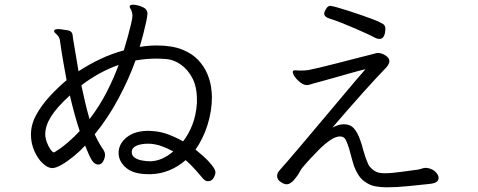

<svg xmlns="http://www.w3.org/2000/svg" viewBox="-20 -766 2040 819"><path d="M614 -23Q549 -23 517.5 -50.5Q486 -78 486 -113V-118Q488 -155 522 -181.5Q556 -208 614 -208Q618 -208 622 -207.5Q626 -207 630 -207Q665 -205 698 -192.5Q731 -180 761 -163Q784 -192 800 -232.5Q816 -273 820 -325V-341Q820 -396 800.5 -433Q781 -470 751.5 -490.5Q722 -511 691 -514Q680 -515 668.5 -515.5Q657 -516 646 -516Q624 -516 602 -514Q580 -512 558 -508Q531 -432 486.5 -348Q442 -264 384 -193Q391 -178 397.5 -165.5Q404 -153 411 -142Q419 -131 423.5 -123Q428 -115 428 -105Q428 -93 420.5 -78.5Q413 -64 399 -64Q384 -64 372.5 -81.5Q361 -99 343 -145Q321 -121 294 -99Q267 -77 242.5 -63Q218 -49 203 -49Q184 -49 162.5 -69Q141 -89 126.5 -122Q112 -155 112 -192Q112 -235 134.5 -276Q157 -317 192 -355Q227 -393 264 -424Q257 -462 249.5 -504.5Q242 -547 236 -591Q235 -605 224 -617Q220 -621 215.5 -625Q211 -629 211 -633V-635Q212 -642 230 -642Q232 -642 243.5 -640.5Q255 -639 267 -637Q279 -635 282 -631Q288 -627 289.5 -617Q291 -607 292 -599L315 -462Q359 -491 407.5 -514Q456 -537 508 -551Q516 -576 524.5 -607Q533 -638 539 -663.5Q545 -689 545 -699Q545 -702 544.5 -705.5Q544 -709 543 -713Q541 -722 537 -728Q533 -734 533 -738Q533 -740 534 -741Q537 -746 548 -746Q555 -746 568 -743Q581 -740 593 -733.5Q605 -727 608 -715Q609 -713 609 -708Q609 -698 603.5 -672.5Q598 -647 590.5 -618Q583 -589 576 -566Q614 -572 648 -572Q714 -572 757.5 -554.5Q801 -537 826.5 -509Q852 -481 864.5 -450.5Q877 -420 880.5 -393.5Q884 -367 884 -353Q884 -292 865 -232.5Q846 -173 814 -128Q851 -98 869 -78.5Q887 -59 893 -48Q899 -37 899 -31Q899 -21 891 -7Q883 7 867 7Q856 7 847 -3Q838 -14 816 -39Q794 -64 772 -83Q740 -55 702 -39.5Q664 -24 623 -23ZM486 -489Q443 -474 402.5 -451.5Q362 -429 327 -402Q335 -365 343.5 -328.5Q352 -292 362 -258Q405 -314 436 -375Q467 -436 486 -489ZM320 -207Q298 -273 278 -359Q222 -308 197.5 -268.5Q173 -229 173 -194Q173 -178 179.5 -160Q186 -142 195 -129Q204 -116 210 -116Q212 -116 213 -117Q242 -135 269 -158Q296 -181 320 -207ZM612 -153Q581 -153 561.5 -144Q542 -135 542 -118Q542 -102 554.5 -93.5Q567 -85 585.5 -81.5Q604 -78 621 -78Q671 -79 719 -120Q694 -134 668 -143Q642 -152 617 -153Z M1598 -600Q1590 -600 1582 -604Q1571 -610 1547.5 -621Q1524 -632 1495 -644.5Q1466 -657 1437 -668.5Q1408 -680 1385 -687Q1363 -694 1363 -708Q1363 -716 1371 -728.5Q1379 -741 1388 -741Q1394 -741 1414.5 -735.5Q1435 -730 1463 -721Q1491 -712 1520 -702Q1549 -692 1572.5 -683Q1596 -674 1606 -668Q1617 -663 1620.5 -657Q1624 -651 1624 -643Q1624 -638 1622.5 -627.5Q1621 -617 1615.5 -608.5Q1610 -600 1598 -600ZM1851 -6Q1850 5 1840.5 11Q1831 17 1808 19Q1770 23 1721 28Q1672 33 1628 33Q1608 33 1582.5 29Q1557 25 1532 6Q1507 -13 1490 -58Q1482 -83 1474 -114.5Q1466 -146 1455 -169Q1448 -184 1430 -184Q1412 -184 1388.5 -168Q1365 -152 1342.5 -129.5Q1320 -107 1303 -88.5Q1286 -70 1282 -65Q1266 -48 1259 -34Q1252 -20 1238 -3Q1220 20 1202 20Q1192 20 1177 10Q1162 0 1162 -16Q1162 -28 1173 -40Q1183 -51 1208.5 -80.5Q1234 -110 1269.5 -152Q1305 -194 1344 -240.5Q1383 -287 1421 -332Q1459 -377 1490 -414Q1521 -451 1539 -471Q1510 -464 1471.5 -453Q1433 -442 1392 -430.5Q1351 -419 1314 -409Q1307 -407 1301 -405Q1295 -403 1289 -403Q1277 -403 1263 -413Q1249 -423 1239 -436.5Q1229 -450 1229 -460Q1229 -466 1239 -466Q1243 -466 1249 -465.5Q1255 -465 1265 -465Q1271 -465 1278.5 -465.5Q1286 -466 1295 -467Q1310 -470 1342.5 -477.5Q1375 -485 1415 -495.5Q1455 -506 1492.5 -515.5Q1530 -525 1555.5 -531.5Q1581 -538 1584 -539Q1586 -540 1592 -540Q1609 -540 1625 -529Q1641 -518 1641 -506Q1641 -489 1619 -469Q1606 -456 1582 -430Q1558 -404 1527 -369.5Q1496 -335 1463 -297Q1430 -259 1398 -222Q1410 -228 1422 -232Q1434 -236 1447 -236Q1474 -236 1490 -218Q1506 -200 1517 -167Q1522 -154 1530 -124Q1538 -94 1550 -67Q1555 -55 1570 -42.5Q1585 -30 1604 -28Q1608 -28 1611.5 -27.5Q1615 -27 1619 -27Q1651 -27 1692.5 -33Q1734 -39 1766 -43Q1775 -45 1781.5 -47.5Q1788 -50 1797 -50Q1802 -50 1805 -49Q1826 -45 1838.5 -32Q1851 -19 1851 -7Z"/></svg>

Font: Moon Stars Kai T
Style: Regular
Weight: 400
Designer: GuiWonder
Version: Version 1.101